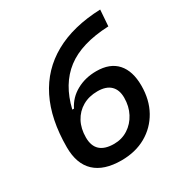

<svg xmlns="http://www.w3.org/2000/svg" viewBox="-165 -823 915 959"><g transform="rotate(-30 293.0 -343.0)"><path d="M262.2 9.8Q161.6 9.8 109.6 -39.1Q57.6 -87.9 57.6 -183.6Q57.6 -344.7 113.3 -456.8Q168.9 -568.8 277.8 -629.6Q386.7 -690.4 545.9 -696.3L539.1 -603Q379.9 -596.2 293 -529.5Q206.1 -462.9 175.3 -333H185.1Q210 -383.8 260.5 -411.6Q311 -439.5 374.5 -439.5Q453.1 -439.5 493.7 -394Q534.2 -348.6 534.2 -264.2Q534.2 -183.1 499.8 -121.3Q465.3 -59.6 404.3 -24.9Q343.3 9.8 262.2 9.8ZM271.5 -80.1Q316.4 -80.1 352.3 -103.3Q388.2 -126.5 408.9 -166Q429.7 -205.6 429.7 -255.4Q429.7 -300.8 404.3 -325.2Q378.9 -349.6 329.6 -349.6Q280.3 -349.6 243.2 -328.1Q206.1 -306.6 185.3 -268.1Q164.6 -229.5 164.6 -178.2Q164.6 -80.1 271.5 -80.1Z"/></g></svg>

Font: Cascadia Mono NF
Style: Italic
Weight: 400
Italic angle: -10°
Monospace: yes
Designer: Aaron Bell
Foundry: Saja Typeworks
Version: Version 2404.023